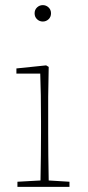

<svg xmlns="http://www.w3.org/2000/svg" viewBox="-20 -729 343 749"><path d="M169.5 -654Q160 -645 147 -645Q134 -645 124.5 -654Q115 -663 115 -677Q115 -691 124.5 -700Q134 -709 147 -709Q160 -709 169.5 -700Q179 -691 179 -677Q179 -663 169.5 -654ZM170 -25 251 -20V0H48V-20L138 -25Q140 -129 140 -210V-255Q140 -366 137 -442H44V-462L160 -474L170 -468L168 -352V-210Q168 -127 170 -25Z"/></svg>

Font: TypoPRO Source Serif Pro
Style: Regular
Weight: 200
Designer: Frank Grießhammer
Foundry: Adobe Systems Incorporated
Version: Version 1.017;PS (version unavailable);hotconv 1.0.79;makeot